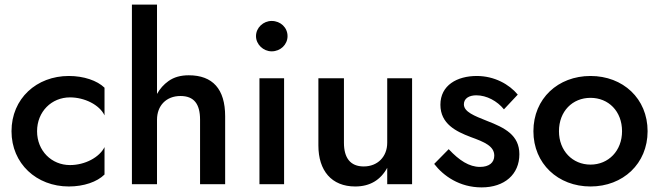

<svg xmlns="http://www.w3.org/2000/svg" viewBox="-20 -800 2867 834"><path d="M141 -230C141 -315 204 -377 284 -377C347 -377 412 -345 434 -299V-419C402 -450 344 -470 279 -470C139 -470 30 -372 30 -230C30 -89 139 10 279 10C344 10 402 -10 434 -42V-161C412 -117 350 -83 284 -83C204 -83 141 -145 141 -230Z M662 -780H553V0H662V-280C662 -341 702 -383 764 -383C823 -383 849 -348 849 -280V0H958V-295C958 -413 904 -473 800 -473C765 -473 736 -465 712 -448C691 -433 675 -415 662 -392Z M1092 -643C1092 -607 1124 -577 1160 -577C1199 -577 1229 -607 1229 -643C1229 -680 1199 -709 1160 -709C1124 -709 1092 -680 1092 -643ZM1107 -460V0H1214V-460Z M1474 -180V-460H1363V-168C1363 -59 1420 10 1523 10C1587 10 1633 -18 1662 -71V0H1770V-460H1662V-180C1662 -119 1620 -77 1560 -77C1501 -77 1474 -115 1474 -180Z M1929 -152 1866 -88C1906 -36 1976 14 2072 14C2172 14 2236 -43 2236 -130C2236 -213 2173 -245 2095 -275C2040 -297 1995 -314 1995 -347C1995 -372 2017 -386 2049 -386C2094 -386 2140 -361 2169 -325L2229 -389C2192 -434 2127 -470 2051 -470C1966 -470 1893 -430 1893 -345C1893 -262 1961 -229 2024 -205C2085 -183 2127 -165 2127 -124C2127 -93 2104 -75 2065 -75C2018 -75 1975 -103 1929 -152Z M2297 -230C2297 -89 2404 10 2545 10C2686 10 2793 -89 2793 -230C2793 -372 2686 -470 2545 -470C2404 -470 2297 -372 2297 -230ZM2408 -230C2408 -317 2467 -375 2545 -375C2623 -375 2682 -317 2682 -230C2682 -145 2623 -85 2545 -85C2467 -85 2408 -145 2408 -230Z"/></svg>

Font: Jost Medium
Style: Regular
Weight: 500
Version: Version 3.710